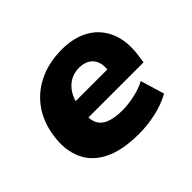

<svg xmlns="http://www.w3.org/2000/svg" viewBox="-121 -696 886 886"><g transform="rotate(-45 322.5 -253.0)"><path d="M340 11Q231 11 164 -22.5Q97 -56 70 -117Q43 -178 54 -257Q64 -335 104 -393.5Q144 -452 210.5 -484.5Q277 -517 364 -517Q441 -517 497 -485Q553 -453 579 -391.5Q605 -330 592 -242L587 -208H199L214 -303H456L444 -288Q450 -325 441.5 -349.5Q433 -374 412 -387.5Q391 -401 358 -401Q326 -401 300 -386Q274 -371 257 -344Q240 -317 234 -281L229 -255Q222 -208 233 -178Q244 -148 276.5 -134Q309 -120 362 -120Q400 -120 443 -129.5Q486 -139 517 -156L552 -39Q505 -13 449 -1Q393 11 340 11Z"/></g></svg>

Font: Nunito Sans 7pt Black
Style: Italic
Weight: 900
Italic angle: -9°
Version: Version 3.101;gftools[0.9.27]